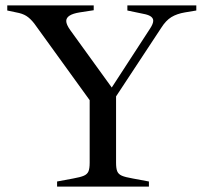

<svg xmlns="http://www.w3.org/2000/svg" viewBox="-20 -693 756 713"><path d="M709 -673V-654L667 -647Q637 -642 616.5 -629.5Q596 -617 579 -590L411 -335V-89Q411 -67 415.5 -56.5Q420 -46 432.5 -40.5Q445 -35 474 -30L533 -19V0H192V-19L251 -30Q279 -35 291.5 -40.5Q304 -46 308.5 -56.5Q313 -67 313 -89V-321L107 -606Q92 -625 77.5 -634Q63 -643 40 -647L7 -654V-673H328V-655L276 -647Q226 -639 226 -615Q226 -602 241 -581L395 -368L538 -588Q549 -605 549 -616Q549 -633 520 -640L453 -654V-673Z"/></svg>

Font: Ibarra Real Nova
Style: Regular
Weight: 400
Designer: Jose Maria Ribagorda & Octavio Pardo
Foundry: Jose Maria Ribagorda
Version: Version 1.014